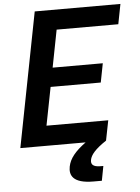

<svg xmlns="http://www.w3.org/2000/svg" viewBox="-62 -777 755 1039"><g transform="rotate(-5 316.0 -258.0)"><path d="M24.5 0H379C321 42.5 290.5 79.5 282 123C273 169 291 214.5 403 214.5H448.5L463.5 135.5H449C406 135.5 395.5 120 400 96.5C405 70.5 428.5 41 490 0L511.5 -108.5H176L216.5 -315.5H489L509 -418.5H236.5L276 -621.5H611L632 -730H166.5Z"/></g></svg>

Font: Monaspace Neon SemiBold
Style: Italic
Weight: 600
Italic angle: -11°
Designer: Riley Cran & the Lettermatic Team
Foundry: Lettermatic
Version: Version 1.200 (Monaspace Neon)